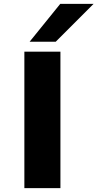

<svg xmlns="http://www.w3.org/2000/svg" viewBox="-20 -965 500 985"><path d="M105 0V-700H290V0ZM132 -751 289 -945H460L266 -751Z"/></svg>

Font: Georama ExtraExtended SemiBold
Style: Regular
Weight: 600
Width: 8
Designer: Jean-Baptiste Levee
Foundry: Production Type
Version: Version 1.000